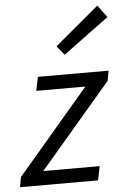

<svg xmlns="http://www.w3.org/2000/svg" viewBox="-65 -821 567 861"><g transform="rotate(-5 218.5 -390.5)"><path d="M-10 0H341L354 -63H100L423 -441L431 -486H113L100 -424H321L-2 -45ZM241 -574 447 -726 406 -781 208 -615Z"/></g></svg>

Font: Source Sans Pro
Style: Italic
Weight: 400
Italic angle: -11°
Designer: Paul D. Hunt
Foundry: Adobe Systems Incorporated
Version: Version 3.006;hotconv 1.0.111;makeotfexe 2.5.65597